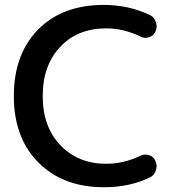

<svg xmlns="http://www.w3.org/2000/svg" viewBox="-20 -784 738 792"><path d="M418 -667Q299.8 -667 228 -590.3Q156.2 -513.7 156.2 -387.7Q156.2 -260.7 229.5 -184.6Q302.7 -108.4 418 -108.4Q490.2 -108.4 559.6 -141.6Q570.3 -146.5 580.1 -146.5Q587.9 -146.5 595.7 -143.6Q614.3 -137.7 621.1 -120.1Q626 -109.4 626 -98.6Q626 -89.8 623 -81.1Q616.2 -60.5 597.7 -51.8Q513.7 -11.7 412.1 -11.7Q410.2 -11.7 408.2 -11.7Q240.2 -11.7 138.7 -113.3Q37.1 -214.8 37.1 -387.7Q37.1 -560.5 137.2 -662.1Q237.3 -763.7 408.2 -763.7Q511.7 -763.7 598.6 -721.7Q617.2 -712.9 623 -692.4Q626 -684.6 626 -675.8Q626 -664.1 621.1 -654.3Q614.3 -636.7 595.7 -630.9Q587.9 -627.9 581.1 -627.9Q570.3 -627.9 560.5 -632.8Q490.2 -667 418 -667Z"/></svg>

Font: Gen Jyuu Gothic Medium
Style: Regular
Weight: 500
Designer: [Source Han Sans]
Ryoko NISHIZUKA  (kana & ideographs); Paul D. Hunt (Latin, Greek & Cyrillic); Wenlong ZHANG  (bopomofo
Version: Version 1.002.20150607